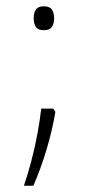

<svg xmlns="http://www.w3.org/2000/svg" viewBox="-20 -464 272 610"><path d="M87 -406Q87 -423 94 -433.5Q101 -444 119 -444Q138 -444 145 -433.5Q152 -423 152 -406Q152 -389 145 -378.5Q138 -368 119 -368Q101 -368 94 -378.5Q87 -389 87 -406ZM149 -119 156 -109Q146 -49 127.5 12.5Q109 74 86 126H56Q68 91 79.5 47.5Q91 4 99 -39.5Q107 -83 111 -119Z"/></svg>

Font: Noto Sans Kannada SemiCondensed ExtraLight
Style: Regular
Weight: 200
Width: 4
Designer: Jelle Bosma - Monotype Design Team
Foundry: Monotype Imaging Inc.
Version: Version 2.005; ttfautohint (v1.8.4.7-5d5b)